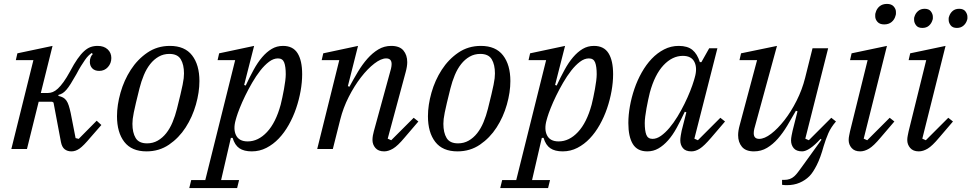

<svg xmlns="http://www.w3.org/2000/svg" viewBox="-20 -763 4973 983"><path d="M346 12Q325 12 311 1Q297 -10 292 -36L254 -238L247 -242H178L118 0H38L151 -455H61L69 -490L249 -528L189 -287H226Q238 -287 250.5 -292Q263 -297 276.5 -309.5Q290 -322 305.5 -343.5Q321 -365 339 -398Q359 -436 376.5 -461Q394 -486 410.5 -501Q427 -516 443.5 -522Q460 -528 480 -528Q512 -528 531 -510.5Q550 -493 550 -466Q550 -439 532.5 -419.5Q515 -400 488 -400Q465 -400 452.5 -413Q440 -426 440 -446Q440 -460 444.5 -470.5Q449 -481 455 -486L450 -492Q441 -486 432.5 -477.5Q424 -469 415 -456Q406 -443 395 -425.5Q384 -408 371 -383Q354 -353 342 -334Q330 -315 320 -303.5Q310 -292 300.5 -286Q291 -280 279 -277V-272Q293 -269 303 -263.5Q313 -258 320 -248Q327 -238 332 -222.5Q337 -207 342 -184L367 -56L383 -52L475 -145L499 -123L443 -59Q408 -17 387.5 -2.5Q367 12 346 12Z M733 -29Q763 -29 787.5 -43Q812 -57 831 -81Q850 -105 863.5 -137.5Q877 -170 886 -206Q897 -250 904 -279.5Q911 -309 915 -329Q919 -349 920.5 -362Q922 -375 922 -387Q922 -432 905.5 -459.5Q889 -487 847 -487Q817 -487 792.5 -473Q768 -459 749 -435Q730 -411 716.5 -378.5Q703 -346 694 -310Q683 -266 676 -236.5Q669 -207 665 -187Q661 -167 659.5 -154Q658 -141 658 -129Q658 -84 674.5 -56.5Q691 -29 733 -29ZM730 12Q654 12 616.5 -36.5Q579 -85 579 -168Q579 -225 597 -288.5Q615 -352 649.5 -405.5Q684 -459 734.5 -493.5Q785 -528 850 -528Q926 -528 963.5 -479.5Q1001 -431 1001 -348Q1001 -291 983 -227.5Q965 -164 930.5 -110.5Q896 -57 845.5 -22.5Q795 12 730 12Z M959 159H1031L1184 -455H1094L1102 -490L1281 -528L1230 -328L1238 -325Q1258 -368 1278.5 -405.5Q1299 -443 1322 -470Q1345 -497 1371 -512.5Q1397 -528 1429 -528Q1480 -528 1503.5 -490.5Q1527 -453 1527 -383Q1527 -342 1519 -297Q1511 -252 1496 -208Q1481 -164 1458.5 -124Q1436 -84 1407.5 -54Q1379 -24 1344 -6Q1309 12 1269 12Q1229 12 1205.5 -4Q1182 -20 1171 -57H1162L1112 159H1204L1194 200H949ZM1248 -39Q1302 -39 1347 -87Q1392 -135 1417 -227Q1421 -243 1425.5 -264Q1430 -285 1434 -307Q1438 -329 1440.5 -349Q1443 -369 1443 -383Q1443 -422 1435 -443Q1427 -464 1403 -464Q1380 -464 1357 -446.5Q1334 -429 1312.5 -401.5Q1291 -374 1271 -339.5Q1251 -305 1235 -272Q1219 -239 1207.5 -210Q1196 -181 1191 -164L1187 -150Q1173 -102 1188.5 -70.5Q1204 -39 1248 -39Z M1947 12Q1917 12 1902 -5.5Q1887 -23 1887 -46Q1887 -57 1889 -69Q1891 -81 1894 -91L1982 -412Q1985 -425 1985 -435Q1985 -464 1957 -464Q1931 -464 1896.5 -437.5Q1862 -411 1828 -367Q1794 -323 1765.5 -267Q1737 -211 1722 -151L1684 0H1604L1717 -455H1627L1635 -490L1813 -528L1761 -322L1769 -319Q1790 -358 1812.5 -395.5Q1835 -433 1861 -462.5Q1887 -492 1917 -510Q1947 -528 1983 -528Q2026 -528 2045.5 -504.5Q2065 -481 2065 -445Q2065 -423 2057 -394L1965 -53L1983 -45L2098 -160L2122 -141L2051 -58Q2016 -16 1992 -2Q1968 12 1947 12Z M2325 -29Q2355 -29 2379.5 -43Q2404 -57 2423 -81Q2442 -105 2455.5 -137.5Q2469 -170 2478 -206Q2489 -250 2496 -279.5Q2503 -309 2507 -329Q2511 -349 2512.5 -362Q2514 -375 2514 -387Q2514 -432 2497.5 -459.5Q2481 -487 2439 -487Q2409 -487 2384.5 -473Q2360 -459 2341 -435Q2322 -411 2308.5 -378.5Q2295 -346 2286 -310Q2275 -266 2268 -236.5Q2261 -207 2257 -187Q2253 -167 2251.5 -154Q2250 -141 2250 -129Q2250 -84 2266.5 -56.5Q2283 -29 2325 -29ZM2322 12Q2246 12 2208.5 -36.5Q2171 -85 2171 -168Q2171 -225 2189 -288.5Q2207 -352 2241.5 -405.5Q2276 -459 2326.5 -493.5Q2377 -528 2442 -528Q2518 -528 2555.5 -479.5Q2593 -431 2593 -348Q2593 -291 2575 -227.5Q2557 -164 2522.5 -110.5Q2488 -57 2437.5 -22.5Q2387 12 2322 12Z M2551 159H2623L2776 -455H2686L2694 -490L2873 -528L2822 -328L2830 -325Q2850 -368 2870.5 -405.5Q2891 -443 2914 -470Q2937 -497 2963 -512.5Q2989 -528 3021 -528Q3072 -528 3095.5 -490.5Q3119 -453 3119 -383Q3119 -342 3111 -297Q3103 -252 3088 -208Q3073 -164 3050.5 -124Q3028 -84 2999.5 -54Q2971 -24 2936 -6Q2901 12 2861 12Q2821 12 2797.5 -4Q2774 -20 2763 -57H2754L2704 159H2796L2786 200H2541ZM2840 -39Q2894 -39 2939 -87Q2984 -135 3009 -227Q3013 -243 3017.5 -264Q3022 -285 3026 -307Q3030 -329 3032.5 -349Q3035 -369 3035 -383Q3035 -422 3027 -443Q3019 -464 2995 -464Q2972 -464 2949 -446.5Q2926 -429 2904.5 -401.5Q2883 -374 2863 -339.5Q2843 -305 2827 -272Q2811 -239 2799.5 -210Q2788 -181 2783 -164L2779 -150Q2765 -102 2780.5 -70.5Q2796 -39 2840 -39Z M3294 12Q3243 12 3220 -25.5Q3197 -63 3197 -133Q3197 -174 3205 -219Q3213 -264 3228 -308Q3243 -352 3265.5 -392Q3288 -432 3316.5 -462Q3345 -492 3380 -510Q3415 -528 3455 -528Q3500 -528 3525 -507.5Q3550 -487 3563 -445H3571L3611 -516H3653L3535 -53L3553 -45L3668 -160L3692 -141L3621 -58Q3585 -16 3563 -2Q3541 12 3520 12Q3490 12 3476.5 -4.5Q3463 -21 3463 -44Q3463 -55 3465.5 -70Q3468 -85 3470 -94L3494 -188L3486 -191Q3465 -146 3444.5 -108.5Q3424 -71 3400.5 -44.5Q3377 -18 3351 -3Q3325 12 3294 12ZM3321 -52Q3342 -52 3364 -67.5Q3386 -83 3407.5 -108.5Q3429 -134 3448.5 -166Q3468 -198 3484.5 -231.5Q3501 -265 3513.5 -296.5Q3526 -328 3533 -352L3537 -366Q3551 -414 3535.5 -445.5Q3520 -477 3476 -477Q3422 -477 3377 -429Q3332 -381 3307 -289Q3303 -273 3298.5 -252Q3294 -231 3290 -209Q3286 -187 3283.5 -167Q3281 -147 3281 -133Q3281 -94 3289 -73Q3297 -52 3321 -52Z M4008 185Q4000 185 3994.5 184.5Q3989 184 3984 183V158H3994Q4011 158 4023.5 153.5Q4036 149 4046 140Q4056 131 4065 119Q4074 107 4085 92L4186 -48L4181 -52Q4152 -20 4128 -4Q4104 12 4087 12Q4057 12 4043.5 -4.5Q4030 -21 4030 -44Q4030 -55 4033 -70Q4036 -85 4038 -94L4063 -193L4055 -196Q4033 -157 4010.5 -119.5Q3988 -82 3962.5 -53Q3937 -24 3907 -6Q3877 12 3840 12Q3798 12 3778.5 -11.5Q3759 -35 3759 -71Q3759 -93 3767 -122L3856 -455H3766L3774 -490L3958 -528L3842 -104Q3839 -92 3839 -81Q3839 -52 3867 -52Q3894 -52 3928 -78Q3962 -104 3996 -147.5Q4030 -191 4058.5 -247.5Q4087 -304 4102 -364L4140 -516H4220L4103 -53L4121 -45L4236 -160L4260 -141Q4234 -111 4221 -81Q4208 -51 4197 -15Q4181 44 4161.5 82.5Q4142 121 4124 139Q4103 160 4074 172.5Q4045 185 4008 185Z M4384 12Q4355 12 4340 -5.5Q4325 -23 4325 -46Q4325 -57 4327.5 -69Q4330 -81 4332 -91L4422 -455H4332L4340 -490L4521 -528L4402 -53L4420 -45L4535 -160L4559 -141L4488 -58Q4453 -16 4429.5 -2Q4406 12 4384 12ZM4507 -638Q4484 -638 4472.5 -651Q4461 -664 4461 -679Q4461 -683 4461 -688Q4461 -693 4463 -698Q4468 -718 4483 -730.5Q4498 -743 4521 -743Q4544 -743 4555.5 -730Q4567 -717 4567 -702Q4567 -698 4567 -693Q4567 -688 4565 -683Q4560 -663 4545 -650.5Q4530 -638 4507 -638Z M4684 12Q4655 12 4640 -5.5Q4625 -23 4625 -46Q4625 -57 4627.5 -69Q4630 -81 4632 -91L4722 -455H4632L4640 -490L4821 -528L4702 -53L4720 -45L4835 -160L4859 -141L4788 -58Q4753 -16 4729.5 -2Q4706 12 4684 12ZM4702 -620Q4680 -620 4670 -633.5Q4660 -647 4660 -661Q4660 -665 4660 -669Q4660 -673 4662 -678Q4667 -695 4680.5 -706.5Q4694 -718 4714 -718Q4736 -718 4746 -704.5Q4756 -691 4756 -677Q4756 -673 4756 -669Q4756 -665 4754 -660Q4749 -643 4736 -631.5Q4723 -620 4702 -620ZM4879 -620Q4857 -620 4847 -633.5Q4837 -647 4837 -661Q4837 -665 4837 -669Q4837 -673 4839 -678Q4844 -695 4857 -706.5Q4870 -718 4891 -718Q4913 -718 4923 -704.5Q4933 -691 4933 -677Q4933 -673 4933 -669Q4933 -665 4931 -660Q4926 -643 4912.5 -631.5Q4899 -620 4879 -620Z"/></svg>

Font: IBM Plex Serif
Style: Italic
Weight: 400
Italic angle: -14°
Designer: Mike Abbink, Paul van der Laan, Pieter van Rosmalen
Foundry: Bold Monday
Version: Version 3.001